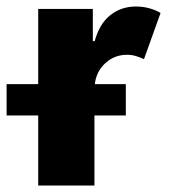

<svg xmlns="http://www.w3.org/2000/svg" viewBox="-63 -573 527 593"><path d="M55 0V-545.5H223.7V-446H229.4Q244.3 -500 278.1 -526.5Q311.8 -552.9 356.5 -552.9Q378.2 -552.9 397.7 -547.6Q417.3 -542.3 432.9 -533L381.7 -390.3Q370.4 -395.6 357.4 -399.7Q344.5 -403.8 328.8 -403.8Q288 -403.8 258.5 -374.3Q229 -344.8 228.7 -296.2V0ZM-42.6 -216.3V-313.2H325.6V-216.3Z"/></svg>

Font: Inter UI Extra Bold
Style: Regular
Weight: 800
Designer: Rasmus Andersson
Foundry: rsms
Version: 3.2;8d6f07862